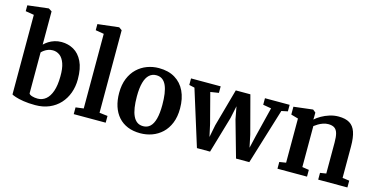

<svg xmlns="http://www.w3.org/2000/svg" viewBox="-80 -1227 3229 1645"><g transform="rotate(15 1535.0 -404.0)"><path d="M-0.2 -745.5V-797.6L183.2 -819.4H185.2L214.1 -801.3V-506.5Q230.2 -522.6 252.8 -537.2Q275.4 -551.7 304.2 -560.9Q332.9 -570 366 -570Q425 -570 474.1 -542.2Q523.1 -514.4 552.6 -454.2Q582.1 -394 582.1 -296.5Q582.1 -231.8 561.8 -175.8Q541.5 -119.8 503 -77.8Q464.4 -35.9 409.5 -12.4Q354.5 11 285.7 11Q225.5 11 180.6 3.7Q135.6 -3.6 108.6 -12.8Q81.6 -22 74.8 -27V-733.2ZM311.8 -481.8Q290.2 -481.8 271.2 -474.9Q252.3 -468 237.7 -457.6Q223.1 -447.2 214.1 -437.3V-73.5Q219.4 -62 241.7 -55.1Q264 -48.1 291.3 -48.1Q332.6 -48.1 363.8 -73.8Q395.1 -99.6 412.9 -151.1Q430.7 -202.7 431.3 -280.3Q432.5 -352.7 416.7 -397Q400.9 -441.2 373.4 -461.5Q346 -481.8 311.8 -481.8Z M695.6 -69V-731L621.3 -743.3V-797.6L807.1 -819.4H809.2L835.9 -800.5V-68.4L908.8 -59.9V0H625.3V-59.9Z M953.9 -276.6Q953.9 -349.9 976.4 -404.8Q998.9 -459.8 1037.7 -496.5Q1076.5 -533.2 1126 -551.6Q1175.4 -570 1229.6 -570Q1314.3 -570 1373 -534.5Q1431.7 -499 1462.2 -434.6Q1492.8 -370.1 1492.8 -282.4Q1492.8 -207.8 1470.3 -152.6Q1447.8 -97.4 1409 -61Q1370.1 -24.7 1320.5 -6.8Q1270.9 11 1216.7 11Q1153.4 11 1104.4 -9.1Q1055.5 -29.3 1022.1 -67Q988.6 -104.7 971.2 -157.9Q953.9 -211 953.9 -276.6ZM1225.4 -53.9Q1262.3 -53.9 1287.2 -77.3Q1312.2 -100.7 1325.2 -149.1Q1338.2 -197.5 1338.2 -272Q1338.2 -326.6 1332.1 -369.9Q1325.9 -413.1 1312.5 -443.3Q1299 -473.5 1277.2 -489.3Q1255.3 -505.1 1223.8 -505.1Q1187.1 -505.1 1161.3 -481.7Q1135.5 -458.3 1122 -410.2Q1108.4 -362 1108.4 -287Q1108.4 -231.9 1115 -188.6Q1121.6 -145.4 1135.7 -115.4Q1149.7 -85.4 1171.8 -69.6Q1194 -53.9 1225.4 -53.9Z M1516.9 -497.8V-555.7H1779.8V-497.8L1706.1 -486.2L1775.5 -220.7L1799.3 -111.9L1820.9 -221.4L1913.8 -555.7H2043.2L2131.8 -221.4L2154.6 -111.6L2180 -220.7L2245.6 -485.2L2172.6 -497.8V-555.7H2391.4V-497.8L2336.4 -486.3L2184.7 8H2067L1975.5 -315.5L1954.7 -426L1931.4 -315.5L1836.6 8H1720.2L1565.5 -486.9Z M2490.6 -69V-460.7L2426.8 -478.8V-548.4L2593.8 -568.5H2596.8L2621.3 -548.8V-510.3L2620.3 -486.4Q2641.6 -506.1 2673.9 -524.7Q2706.2 -543.2 2744.9 -555.4Q2783.5 -567.6 2824.3 -567.6Q2884.9 -567.6 2921.6 -545.5Q2958.3 -523.4 2975 -474.9Q2991.7 -426.4 2991.7 -347.3V-68.4L3052.7 -60.3V0H2793.7V-59.9L2847.1 -68.4V-344.3Q2847.1 -393.8 2838.8 -424Q2830.4 -454.2 2810.4 -468Q2790.4 -481.8 2755.4 -481.8Q2732.1 -481.8 2709.6 -474Q2687.1 -466.2 2667.9 -454.7Q2648.6 -443.2 2634.7 -432.4V-69L2694.5 -59.9V0H2432.4V-59.9Z"/></g></svg>

Font: Merriweather Light
Style: Regular
Weight: 300
Designer: Eben Sorkin
Foundry: Eben Sorkin
Version: Version 2.100